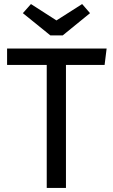

<svg xmlns="http://www.w3.org/2000/svg" viewBox="-20 -929 557 949"><path d="M497 -608H306V0H211V-608H15V-689H507ZM425 -864 290 -754H229L93 -864L133 -909L259 -828L386 -909Z"/></svg>

Font: FiraGOUPP
Style: Medium
Weight: 400
Designer: bBox Type
Foundry: bBox Type GmbH
Version: Version 1.001